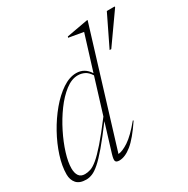

<svg xmlns="http://www.w3.org/2000/svg" viewBox="-171 -890 1025 1049"><g transform="rotate(-30 341.0 -366.0)"><path d="M462.5 -140.5Q407 -57.5 365 -23.8Q323 10 286.5 10Q269.5 10 264 1.2Q258.5 -7.5 268.5 -41L322.5 -217.5Q266.5 -142.5 228 -97.2Q189.5 -52 162.8 -28.8Q136 -5.5 116.2 2.2Q96.5 10 78.5 10Q36.5 10 17.2 -12Q-2 -34 -2 -68.5Q-2 -120 17.5 -181Q37 -242 70.2 -302Q103.5 -362 145.2 -412Q187 -462 232 -492Q277 -522 319.5 -522Q372 -522 402 -474L470.5 -695L378.5 -711L381 -718L513 -742H519.5L299.5 -23.5Q325.5 -25 364.8 -50.8Q404 -76.5 459 -143ZM37.5 -83.5Q37.5 -54 49.2 -36.8Q61 -19.5 87 -19.5Q104 -19.5 122.5 -25.5Q141 -31.5 166.8 -52.8Q192.5 -74 232 -119Q271.5 -164 330.5 -242L398.5 -462.5Q382.5 -488 362.8 -497.5Q343 -507 321 -507Q282 -507 241.8 -476Q201.5 -445 165 -395.2Q128.5 -345.5 99.8 -288Q71 -230.5 54.2 -176.2Q37.5 -122 37.5 -83.5ZM541.5 -539.5 635 -732H684.5V-727L552 -539.5Z"/></g></svg>

Font: Newsreader Display ExtraLight
Style: Italic
Weight: 275
Italic angle: -17°
Designer: Hugues Gentile
Foundry: Production Type
Version: Version 1.002